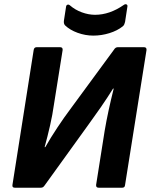

<svg xmlns="http://www.w3.org/2000/svg" viewBox="-20 -875 703 895"><path d="M49 0Q36 0 38 -13L137 -642Q139 -655 151 -655H260Q273 -655 272 -642L231 -385Q225 -341 213.5 -290.5Q202 -240 188 -189H191Q216 -233 247.5 -280.5Q279 -328 312 -372L511 -643Q518 -655 529 -655H651Q664 -655 663 -642L563 -13Q562 0 550 0H440Q427 0 428 -13L468 -266Q476 -313 486.5 -361.5Q497 -410 510 -462H507Q481 -420 449.5 -374.5Q418 -329 393 -295L189 -12Q185 -6 181 -3Q177 0 170 0ZM415 -709Q378 -709 342 -722Q306 -735 283 -757Q276 -765 278 -779L288 -844Q289 -851 294.5 -853Q300 -855 306 -850Q330 -829 361.5 -817.5Q393 -806 423 -806Q491 -806 557 -852Q564 -857 569.5 -854.5Q575 -852 574 -845L563 -773Q561 -767 559.5 -762Q558 -757 552 -752Q527 -732 490 -720.5Q453 -709 415 -709Z"/></svg>

Font: Sofia Sans ExtraBold
Style: Italic
Weight: 800
Italic angle: -9°
Designer: Botio Nikoltchev, Ani Petrova
Foundry: lettersoup
Version: Version 4.100; ttfautohint (v1.8.4.7-5d5b)